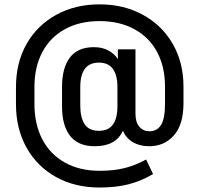

<svg xmlns="http://www.w3.org/2000/svg" viewBox="-20 -713 896 863"><path d="M51.8 -245.1V-321.3Q51.8 -431.6 99.6 -515.6Q147.5 -599.6 232.9 -646.5Q318.4 -693.4 427.7 -693.4Q537.1 -693.4 623 -646Q709 -598.6 756.8 -515.1Q804.7 -431.6 804.7 -324.2V-249Q804.7 -153.3 761.7 -104.5Q718.8 -55.7 650.4 -55.7Q608.4 -55.7 577.6 -73.7Q546.9 -91.8 532.2 -125Q501 -55.7 406.2 -55.7Q331.1 -55.7 294.9 -102.5Q258.8 -149.4 258.8 -234.4V-322.3Q258.8 -407.2 293.9 -454.1Q329.1 -501 402.3 -501Q439.5 -501 466.8 -486.3Q494.1 -471.7 509.8 -447.3V-491.2H588.9V-202.1Q588.9 -163.1 606.4 -143.1Q624 -123 651.4 -123Q686.5 -123 704.1 -151.9Q721.7 -180.7 721.7 -247.1V-323.2Q721.7 -412.1 686.5 -478.5Q651.4 -544.9 584.5 -581.5Q517.6 -618.2 427.7 -618.2Q337.9 -618.2 272 -582Q206.1 -545.9 170.4 -479Q134.8 -412.1 134.8 -322.3V-245.1Q134.8 -155.3 169.9 -87.4Q205.1 -19.5 271.5 17.6Q337.9 54.7 427.7 54.7Q491.2 54.7 540 42.5Q588.9 30.3 636.7 3.9L668 69.3Q613.3 101.6 556.6 115.7Q500 129.9 427.7 129.9Q317.4 129.9 232.4 83Q147.5 36.1 99.6 -48.8Q51.8 -133.8 51.8 -245.1ZM507.8 -235.4V-323.2Q507.8 -375 487.3 -403.3Q466.8 -431.6 424.8 -431.6Q340.8 -431.6 340.8 -321.3V-239.3Q340.8 -184.6 360.4 -154.8Q379.9 -125 424.8 -125Q507.8 -125 507.8 -235.4Z"/></svg>

Font: Dinish Expanded
Style: Regular
Weight: 400
Width: 7
Designer: Charles Nix
Foundry: Playbeing
Version: Version 2.005; ttfautohint (v1.8.3)